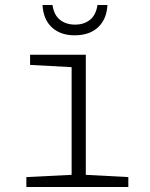

<svg xmlns="http://www.w3.org/2000/svg" viewBox="-20 -752 603 772"><path d="M86 0V-40L268 -49V-482L101 -491V-532H325V-49L496 -40V0ZM280 -610Q223 -610 188.5 -642Q154 -674 151 -732H191Q197 -691 221.5 -672Q246 -653 282 -653Q318 -653 342 -672.5Q366 -692 372 -732H412Q409 -675 374.5 -642.5Q340 -610 280 -610Z"/></svg>

Font: Noto Sans Mono SemiCondensed Light
Style: Regular
Weight: 300
Width: 4
Designer: Monotype Design Team
Foundry: Monotype Imaging Inc.
Version: Version 2.014; ttfautohint (v1.8.4.7-5d5b)